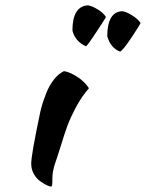

<svg xmlns="http://www.w3.org/2000/svg" viewBox="-20 -671 548 721"><path d="M97.2 -56.2Q97.2 -88.9 129.9 -244.1Q132.8 -258.8 137.9 -276.4Q143.1 -293.9 153.8 -321.5Q164.6 -349.1 181.9 -371.6Q199.2 -394 220.2 -403.8Q239.7 -401.4 268.1 -383.8Q296.4 -366.2 314 -339.8Q286.1 -307.6 264.9 -267.6Q243.7 -227.5 232.7 -197.5Q221.7 -167.5 205.1 -112.8Q201.7 -101.1 195.1 -81.8Q188.5 -62.5 185.3 -52.5Q182.1 -42.5 179.4 -28.8Q176.8 -15.1 176.8 -3.9Q176.8 16.6 175.8 23.2Q174.8 29.8 170.9 29.8Q166.5 29.8 155.5 24.4Q144.5 19 130.9 9.5Q117.2 0 107.2 -17.6Q97.2 -35.2 97.2 -56.2ZM252 -556.2Q252 -647.5 310.1 -650.9Q324.2 -649.4 346.4 -636Q368.7 -622.6 377.9 -606.9Q377.9 -606.4 362.1 -581.5Q346.2 -556.6 327.6 -529.3Q309.1 -502 303.2 -497.1Q262.2 -515.1 252 -556.2ZM382.8 -534.2Q382.8 -626.5 439 -628.9Q452.1 -627.9 474.6 -614.3Q497.1 -600.6 507.8 -585Q507.8 -581.1 475.1 -532Q442.4 -482.9 431.2 -477.1Q396 -490.2 382.8 -534.2Z"/></svg>

Font: Kaushan Script
Style: Regular
Weight: 400
Designer: Pablo Impallari
Foundry: Pablo Impallari
Version: Version 1.002